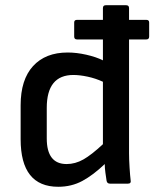

<svg xmlns="http://www.w3.org/2000/svg" viewBox="-20 -703 591 735"><path d="M203 12Q59 12 59 -170V-300Q59 -398 106.5 -450Q154 -502 239 -502Q273 -502 310.5 -493.5Q348 -485 374 -472V-552H275Q264 -552 264 -563V-617Q264 -627 275 -627H374V-672Q374 -683 385 -683H463Q474 -683 474 -672V-627H540Q551 -627 551 -617V-563Q551 -552 540 -552H474V-116Q474 -93 476 -61.5Q478 -30 480 -14Q483 0 470 0H401Q390 0 388 -11Q386 -24 383.5 -42Q381 -60 381 -75Q337 -33 295.5 -10.5Q254 12 203 12ZM159 -173Q159 -75 235 -75Q268 -75 299 -92.5Q330 -110 374 -151V-390Q346 -403 315.5 -409.5Q285 -416 261 -416Q159 -416 159 -290Z"/></svg>

Font: Sofia Sans SemiBold
Style: Regular
Weight: 600
Designer: Botio Nikoltchev, Ani Petrova
Foundry: lettersoup
Version: Version 4.101; ttfautohint (v1.8.4.7-5d5b)